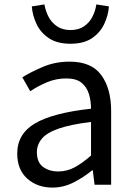

<svg xmlns="http://www.w3.org/2000/svg" viewBox="-20 -836 604 869"><path d="M217 13Q149 13 103.5 -27.5Q58 -68 58 -141Q58 -230 138.5 -277.5Q219 -325 392 -344Q392 -379 382.5 -410.5Q373 -442 349 -461.5Q325 -481 280 -481Q233 -481 191 -463Q149 -445 117 -423L81 -486Q119 -510 174.5 -533.5Q230 -557 295 -557Q394 -557 438.5 -496Q483 -435 483 -334V0H408L400 -65H397Q358 -33 312.5 -10Q267 13 217 13ZM243 -60Q283 -60 317.5 -78.5Q352 -97 392 -132V-284Q301 -273 247 -254.5Q193 -236 170 -209Q147 -182 147 -147Q147 -101 175 -80.5Q203 -60 243 -60ZM299 -638Q239 -638 201.5 -663Q164 -688 145.5 -727Q127 -766 124 -807L181 -816Q186 -787 199.5 -760.5Q213 -734 238 -717Q263 -700 299 -700Q336 -700 360.5 -717Q385 -734 398.5 -760.5Q412 -787 416 -816L473 -807Q470 -766 451.5 -727Q433 -688 396 -663Q359 -638 299 -638Z"/></svg>

Font: Chiron Sans HK TT
Style: Regular
Weight: 400
Designer: Ryoko NISHIZUKA 西塚涼子 (kana, bopomofo & ideographs); Paul D. Hunt (Latin, Greek & Cyrillic); Sandoll Communications 산돌커뮤니
Foundry: Adobe
Version: Version 2.022;hotconv 1.0.109;makeotfexe 2.5.65596